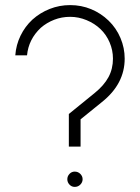

<svg xmlns="http://www.w3.org/2000/svg" viewBox="-20 -728 549 753"><path d="M296 -260V-153H250V-281L351 -363Q388 -393 405.5 -425.5Q423 -458 423 -498Q423 -531 410 -561.5Q397 -592 374 -614Q351 -636 319.5 -649Q288 -662 255 -662Q222 -662 192.5 -650.5Q163 -639 140 -619Q92 -574 86 -511H40Q43 -552 60.5 -588Q78 -624 107 -651Q137 -678 175 -693Q213 -708 255 -708Q299 -708 337.5 -692Q376 -676 406 -647Q436 -618 452.5 -579Q469 -540 469 -498Q469 -399 380 -328ZM244 -25Q244 -37 252.5 -46Q261 -55 273 -55Q286 -55 295 -46Q304 -37 304 -25Q304 -13 295 -4Q286 5 273 5Q261 5 252.5 -4Q244 -13 244 -25Z"/></svg>

Font: Sulphur Point Light
Style: Regular
Weight: 300
Designer: Noponies / Dale Sattler
Foundry: Noponies
Version: Version 1.000; ttfautohint (v1.8)